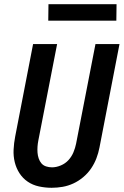

<svg xmlns="http://www.w3.org/2000/svg" viewBox="-20 -879 590 911"><path d="M225 12Q194 12 164.5 5.5Q135 -1 111.5 -17Q88 -33 72.5 -57Q57 -81 50 -109.5Q43 -138 44.5 -169Q46 -200 52 -231L137 -670H251L162 -213Q159 -198 158 -183.5Q157 -169 158 -155Q159 -141 163.5 -127.5Q168 -114 176.5 -104Q185 -94 198.5 -89.5Q212 -85 227 -85Q247 -85 268.5 -94Q290 -103 305 -119.5Q320 -136 328.5 -156.5Q337 -177 341 -197L433 -670H547L452 -179Q447 -153 437.5 -128Q428 -103 412.5 -80Q397 -57 375 -38.5Q353 -20 328 -8.5Q303 3 277 7.5Q251 12 225 12ZM532 -781H209L210 -859H533Z"/></svg>

Font: Lode
Style: Bold Italic
Weight: 700
Italic angle: -11°
Monospace: yes
Designer: Belleve Invis
Foundry: Belleve Invis
Version: Version 29.2.0; ttfautohint (v1.8.3)